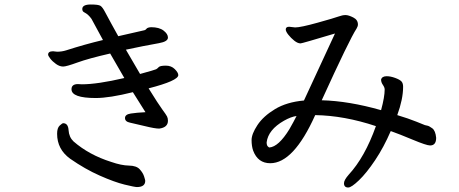

<svg xmlns="http://www.w3.org/2000/svg" viewBox="-20 -782 2040 854"><path d="M589 50Q626 50 626 22Q626 19 621 3Q616 -13 601.5 -29Q587 -45 553.5 -45.5Q520 -46 474 -62Q376 -93 307 -153Q287 -172 285 -203Q283 -234 261 -234Q257 -234 245.5 -223.5Q234 -213 234 -187Q234 -118 292 -76Q358 -30 423.5 -1Q489 28 534 39Q579 50 589 50ZM688 -210Q727 -215 727 -245Q727 -256 723 -264Q719 -272 702 -295Q685 -318 641 -389Q773 -423 773 -448Q773 -459 757.5 -474.5Q742 -490 718 -490Q692 -490 686 -483.5Q680 -477 674.5 -474Q669 -471 603 -453L540 -561Q619 -578 687 -590Q727 -597 727 -615Q727 -631 707.5 -646Q688 -661 652 -661Q636 -660 631.5 -654Q627 -648 620 -647L506 -621Q491 -648 474.5 -678Q458 -708 447 -729Q436 -750 427 -756Q418 -762 384 -762Q346 -762 346 -742Q346 -731 355 -727Q373 -718 387 -698L438 -604Q358 -585 274 -558Q255 -552 234 -552L216 -554Q194 -554 194 -539Q194 -534 203.5 -521.5Q213 -509 229 -497.5Q245 -486 261 -486Q275 -486 324.5 -504Q374 -522 470 -544L533 -435Q413 -407 344 -407L327 -408Q298 -408 298 -385Q298 -346 406 -346Q467 -346 571 -372L627 -283Q587 -281 561.5 -277Q536 -273 536 -257Q536 -241 558 -236.5Q580 -232 624.5 -221Q669 -210 688 -210Z M1178 -126Q1176 -126 1171 -131Q1166 -136 1166 -149Q1173 -205 1243 -245Q1275 -263 1299 -266Q1287 -242 1267 -207Q1219 -129 1178 -126ZM1529 52Q1543 52 1576.5 20Q1610 -12 1648.5 -69.5Q1687 -127 1718 -199Q1755 -186 1816 -160.5Q1877 -135 1893 -135Q1920 -135 1920 -169Q1917 -201 1902.5 -211.5Q1888 -222 1881 -223Q1874 -224 1870 -225.5Q1866 -227 1831.5 -241Q1797 -255 1747 -270Q1773 -341 1773 -396Q1773 -412 1765.5 -420Q1758 -428 1737.5 -435.5Q1717 -443 1700 -443Q1679 -443 1675 -428Q1675 -416 1683 -404.5Q1691 -393 1691 -384Q1691 -351 1675 -292Q1531 -333 1411 -336Q1535 -608 1566 -655Q1572 -665 1572 -673Q1572 -694 1551 -704.5Q1530 -715 1517 -715Q1503 -715 1485.5 -708.5Q1468 -702 1392.5 -681Q1317 -660 1293 -660L1266 -663Q1251 -663 1251 -651Q1251 -642 1262.5 -627.5Q1274 -613 1289 -601Q1304 -589 1317 -589Q1323 -589 1470 -633L1332 -335Q1255 -328 1203 -296.5Q1151 -265 1125 -225.5Q1099 -186 1099 -159Q1099 -132 1106 -112Q1127 -56 1182 -56Q1286 -56 1382 -270Q1511 -268 1652 -221Q1603 -83 1531 -5Q1510 19 1510 33Q1510 52 1529 52Z"/></svg>

Font: LXGW WenKai TC
Style: Bold
Weight: 700
Designer: LXGW / Fontworks Inc.
Foundry: LXGW / Fontworks Inc.
Version: Version 1.330;April 28, 2024